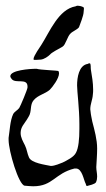

<svg xmlns="http://www.w3.org/2000/svg" viewBox="-20 -646 369 670"><path d="M108 -406H107C83 -406 16 -401 16 -380C16 -377 18 -374 21 -370C35 -353 76 -375 76 -344V-341C76 -334 51 -275 47 -269C41 -261 31 -257 26 -248C15 -225 14 -189 10 -165V-158C10 -119 45 -1 66 2C78 3 87 4 96 4C165 4 171 -41 240 -58H245C267 -58 272 -17 279 -5C280 -2 281 4 284 3C291 1 311 -3 315 -10C318 -17 319 -23 319 -30C319 -41 316 -52 316 -63C317 -84 319 -106 319 -128C319 -159 310 -191 302 -222C300 -233 297 -245 296 -257C296 -260 295 -262 295 -265C295 -283 303 -298 304 -316C305 -322 305 -328 305 -333C305 -357 301 -380 297 -404C296 -408 298 -425 293 -425H291C290 -425 288 -424 286 -423C255 -418 249 -375 249 -348C249 -326 257 -268 257 -213V-196C257 -161 254 -129 245 -113C238 -98 213 -86 199 -79C192 -76 170 -67 159 -67H157C138 -71 89 -77 81 -97C75 -110 74 -125 67 -139C60 -153 52 -166 52 -182C52 -203 65 -214 74 -229L80 -239C92 -258 83 -280 98 -297C114 -315 137 -318 154 -333C163 -342 186 -372 186 -390C186 -393 185 -396 184 -398C183 -400 118 -402 108 -406ZM99 -437C100 -437 114 -437 122 -438C134 -439 148 -449 155 -456C159 -462 184 -475 198 -483C209 -489 215 -519 226 -529C232 -536 254 -545 256 -552C259 -561 272 -591 272 -606C272 -609 274 -619 272 -620C267 -624 257 -626 250 -626C248 -626 246 -625 244 -624C184 -614 153 -534 124 -489C121 -484 97 -451 97 -440C97 -438 98 -437 99 -437Z"/></svg>

Font: Ancial
Style: Regular
Weight: 400
Designer: Daytona Mess (Anne-Dauphine Borione)
Foundry: Daytona Mess (Anne-Dauphine Borione)
Version: Version 1.000;Glyphs 3.2 (3192)